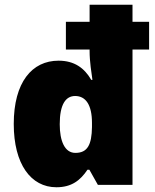

<svg xmlns="http://www.w3.org/2000/svg" viewBox="-20 -780 652 810"><path d="M218 10C282 10 319 -19 349 -64H357L393 0H539V-571H609V-688H539V-760H358V-688H258V-571H358V-565C358 -519 366 -472 370 -443H365C336 -493 294 -524 227 -524C115 -524 38 -433 38 -257C38 -88 110 10 218 10ZM298 -135C253 -135 232 -185 232 -256C232 -341 258 -375 297 -375C342 -375 368 -337 368 -262V-244C367 -169 349 -135 298 -135Z"/></svg>

Font: Noto Sans Telugu SemiCondensed Black
Style: Regular
Weight: 900
Width: 4
Designer: Jelle Bosma - Monotype Design Team
Foundry: Monotype Imaging Inc.
Version: Version 2.005